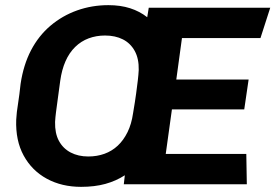

<svg xmlns="http://www.w3.org/2000/svg" viewBox="-20 -716 1070 746"><path d="M295 10Q220 10 162 -21.5Q104 -53 72 -111.5Q40 -170 43 -251Q44 -267 45.5 -281Q47 -295 51 -319.5Q55 -344 60 -390Q71 -464 100.5 -520.5Q130 -577 176 -616Q222 -655 279.5 -675.5Q337 -696 401 -696Q448 -696 485.5 -684Q523 -672 552 -649L558 -686H1030L992 -568H687L665 -407H946L929 -291H648L624 -118H937L939 0H461L465 -35Q431 -13 389.5 -1.5Q348 10 295 10ZM323 -108Q357 -108 386 -118.5Q415 -129 437.5 -150Q460 -171 475.5 -202.5Q491 -234 497 -276Q505 -323 509 -353Q513 -383 515.5 -404Q518 -425 519 -444Q520 -488 503.5 -518Q487 -548 457.5 -563Q428 -578 388 -578Q354 -578 324.5 -567Q295 -556 272 -533.5Q249 -511 234.5 -478Q220 -445 214 -402Q208 -357 204 -328Q200 -299 197.5 -279.5Q195 -260 194 -242Q193 -198 209 -168.5Q225 -139 254.5 -123.5Q284 -108 323 -108Z"/></svg>

Font: Chivo Medium SemiBold
Style: Italic
Weight: 600
Italic angle: -8.05°
Version: Version 2.002